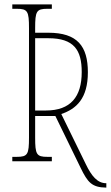

<svg xmlns="http://www.w3.org/2000/svg" viewBox="-20 -734 504 874"><path d="M463 120H464V100H463C423 100 396 66 371 14L259 -215C327 -238 380 -285 380 -405C380 -524 332 -585 200 -585H140V-606C140 -683 146 -694 196 -694H216V-714H36V-694H56C106 -694 112 -683 112 -606V-108C112 -31 106 -20 56 -20H36V0H216V-20H196C146 -20 140 -31 140 -108V-206H232L347 30C379 96 398 119 463 120ZM189 -231H140V-560H200C317 -560 352 -506 352 -406C352 -293 301 -231 189 -231Z"/></svg>

Font: Noto Serif ExtraCondensed Thin
Style: Regular
Weight: 100
Width: 2
Designer: Monotype Design Team
Foundry: Monotype Imaging Inc.
Version: Version 2.013